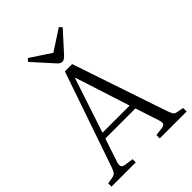

<svg xmlns="http://www.w3.org/2000/svg" viewBox="-259 -1061 1191 1191"><g transform="rotate(-45 336.5 -465.5)"><path d="M7 0V-29L49 -36Q67 -40 75.5 -49Q84 -58 94 -88L308 -710H372L582 -88Q591 -62 598.5 -51.5Q606 -41 628 -38L666 -31V0H430V-29L485 -36Q505 -39 509 -49.5Q513 -60 505 -85L455 -238H191L141 -88Q133 -66 136.5 -52.5Q140 -39 163 -36L220 -28V0ZM204 -276H442L326 -636H323ZM339 -763Q328 -763 320 -769Q312 -775 299 -790L188 -913L204 -931L339 -842L476 -931L492 -913L375 -784Q367 -775 358 -769Q349 -763 339 -763Z"/></g></svg>

Font: Literata 36pt Light
Style: Regular
Weight: 300
Designer: Latin by Veronika Burian and Jose Scaglione. Greek by Irene Vlachou. Cyrillic by Vera Evstafieva.
Foundry: TypeTogether
Version: Version 3.002